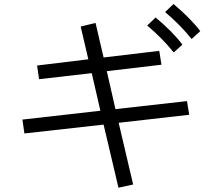

<svg xmlns="http://www.w3.org/2000/svg" viewBox="-20 -877 1040 933"><path d="M88.9 -295.9 467.8 -338.9 425.8 -521.5 169.9 -492.2 160.2 -558.6 409.2 -588.9 372.1 -748 444.3 -765.6 483.4 -597.7 753.9 -629.9 764.6 -562.5 499 -531.2 541 -346.7 888.7 -385.7 899.4 -319.3 556.6 -280.3 627 19.5 555.7 35.2 483.4 -271.5 98.6 -228.5ZM782.2 -818.4 823.2 -857.4Q908.2 -786.1 953.1 -725.6L911.1 -687.5Q854.5 -757.8 782.2 -818.4ZM695.3 -752.9 736.3 -792Q821.3 -720.7 866.2 -660.2L824.2 -622.1Q767.6 -692.4 695.3 -752.9Z"/></svg>

Font: Gothic A1
Style: Regular
Weight: 400
Designer: HanYang I&C Co.,Ltd.
Foundry: HanYang I&C Co.,Ltd.
Version: Version 2.50